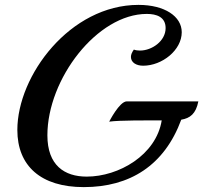

<svg xmlns="http://www.w3.org/2000/svg" viewBox="-20 -728 832 786"><path d="M792 -313H499C469 -313 427 -230 427 -230C470 -236 581 -235 642 -235C619 -93 466 -5 335 -5C244 -5 174 -51 174 -174C174 -405 378 -671 581 -671C620 -671 658 -659 658 -613C658 -560 602 -521 553 -521C544 -521 536 -522 528 -525C520 -514 516 -504 516 -495C516 -472 538 -459 566 -459C644 -459 724 -523 724 -596C724 -661 654 -708 547 -708C267 -708 51 -419 51 -196C51 -49 147 38 323 38C512 38 653 -51 722 -238C758 -244 782 -262 792 -313Z"/></svg>

Font: Playball
Style: Regular
Weight: 400
Designer: Robert E. Leuschke
Foundry: Robert E. Leuschke
Version: Version 1.001